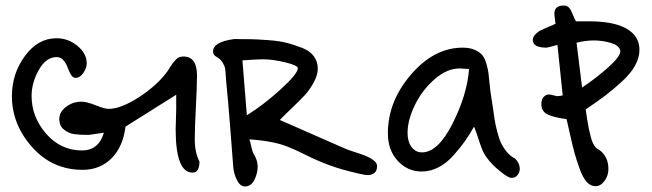

<svg xmlns="http://www.w3.org/2000/svg" viewBox="-20 -608 2352 693"><path d="M355 -129 300 -121Q268 -121 247.5 -124Q227 -127 210.5 -140.5Q194 -154 194 -178Q194 -204 218.5 -222.5Q243 -241 274 -241Q293 -241 325.5 -228Q358 -215 372 -215Q417 -215 483.5 -258.5Q550 -302 586 -353Q587 -355 594 -366Q601 -377 604 -380.5Q607 -384 613.5 -391.5Q620 -399 627 -401.5Q634 -404 642 -404Q691 -404 691 -336Q691 -297 687 -220.5Q683 -144 683 -106Q683 -57 700 -25Q700 15 675 15Q614 15 614 -142Q614 -151 615 -177Q616 -203 616 -213V-266L433 -151Q424 -78 382.5 -36.5Q341 5 278 5Q169 5 96 -77Q23 -159 23 -261Q23 -342 70 -406Q117 -470 184 -470Q226 -470 259.5 -442.5Q293 -415 293 -379Q293 -363 281 -345Q269 -327 252 -327Q243 -327 236 -338.5Q229 -350 224 -364.5Q219 -379 209 -390.5Q199 -402 185 -402Q146 -402 120 -355.5Q94 -309 94 -262Q94 -186 146.5 -125.5Q199 -65 276 -65Q336 -65 355 -129Z M990 -175 1227 -71Q1236 -67 1259.5 -59.5Q1283 -52 1298.5 -46Q1314 -40 1327.5 -30Q1341 -20 1341 -9Q1341 9 1331 16.5Q1321 24 1308 24Q1299 24 1281 20Q1214 5 1169.5 -11.5Q1125 -28 1084 -48.5Q1043 -69 1017 -79Q967 -99 880 -105Q883 -98 887 -79Q891 -60 896 -52Q910 -29 910 -7Q910 18 898 41.5Q886 65 864 65Q847 65 835.5 42.5Q824 20 822 -4Q819 -43 811 -146.5Q803 -250 797 -307Q796 -313 795 -332.5Q794 -352 792.5 -361Q791 -370 783 -383Q775 -396 761 -403Q749 -410 749 -422Q749 -457 825 -467Q862 -467 885.5 -466.5Q909 -466 949.5 -463Q990 -460 1016.5 -453Q1043 -446 1071 -435Q1099 -424 1113 -404.5Q1127 -385 1127 -360Q1127 -337 1112 -310Q1097 -283 1081.5 -266Q1066 -249 1033.5 -218Q1001 -187 990 -175ZM855 -390 871 -192Q931 -229 993 -285.5Q1055 -342 1055 -362Q1055 -372 1009.5 -383Q964 -394 930 -394Q905 -394 855 -390Z M1737 -39Q1727 -52 1720 -69.5Q1713 -87 1705 -112Q1697 -137 1691 -151Q1674 -121 1658.5 -99Q1643 -77 1618 -48.5Q1593 -20 1563.5 -4.5Q1534 11 1502 11Q1451 11 1415.5 -27.5Q1380 -66 1380 -127Q1380 -242 1463.5 -339Q1547 -436 1650 -436Q1675 -436 1692.5 -428.5Q1710 -421 1719.5 -410.5Q1729 -400 1735 -380Q1741 -360 1743 -344.5Q1745 -329 1747.5 -302Q1750 -275 1753 -259Q1755 -249 1759 -220Q1763 -191 1765.5 -175Q1768 -159 1774.5 -133.5Q1781 -108 1788.5 -92Q1796 -76 1809 -60Q1822 -44 1839 -36Q1856 -19 1856 2Q1856 14 1848 24Q1840 34 1826 34Q1814 34 1783.5 9Q1753 -16 1737 -39ZM1503 -58Q1561 -58 1613.5 -162Q1666 -266 1673 -359Q1667 -359 1655.5 -360Q1644 -361 1639 -361Q1593 -361 1548 -321.5Q1503 -282 1477 -228Q1451 -174 1451 -128Q1451 -97 1465.5 -77.5Q1480 -58 1503 -58Z M1903 -464Q1903 -474 1912.5 -484Q1922 -494 1932.5 -499Q1943 -504 1961 -511.5Q1979 -519 1985 -522Q1985 -525 1983 -539Q1981 -553 1981 -559Q1981 -588 2015 -588Q2028 -588 2035 -579Q2042 -570 2048 -554Q2054 -538 2059 -531H2108Q2195 -531 2241.5 -504.5Q2288 -478 2288 -428Q2288 -400 2272 -371Q2256 -342 2223.5 -312.5Q2191 -283 2164.5 -263Q2138 -243 2094 -213Q2095 -206 2098.5 -182.5Q2102 -159 2105 -144.5Q2108 -130 2113 -111.5Q2118 -93 2125.5 -82Q2133 -71 2143 -67Q2176 -43 2176 2Q2176 26 2162 45Q2148 64 2129 64Q2112 64 2098 49Q2084 34 2072.5 2Q2061 -30 2054.5 -53Q2048 -76 2038 -120.5Q2028 -165 2025 -178Q1979 -184 1956.5 -195Q1934 -206 1934 -232Q1934 -250 1942.5 -258.5Q1951 -267 1961 -267Q1966 -267 1977.5 -264Q1989 -261 1990 -261Q2002 -261 2011 -264L1992 -446Q1956 -436 1953 -436Q1903 -436 1903 -464ZM2219 -424V-426L2218 -428Q2213 -445 2183.5 -453.5Q2154 -462 2123 -462Q2095 -462 2061 -454L2081 -292Q2133 -327 2176 -365.5Q2219 -404 2219 -424Z"/></svg>

Font: Because We Organize
Style: Regular
Weight: 400
Designer: Liz Wetzel, Aaron Williamson, Russ McMullin
Foundry: Red Hat
Version: Version 1.000